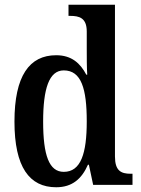

<svg xmlns="http://www.w3.org/2000/svg" viewBox="-20 -780 594 810"><path d="M217 10C285 10 325 -26 351 -85H355L373 0H539V-47H531C490 -47 465 -60 465 -120V-760H269V-713H276C314 -713 346 -705 346 -647V-574C346 -537 346 -496 348 -465H344C319 -513 282 -547 217 -547C104 -547 41 -460 41 -267C41 -75 104 10 217 10ZM249 -55C187 -55 162 -125 162 -267C162 -406 187 -483 249 -483C323 -483 346 -406 346 -268C346 -132 321 -55 249 -55Z"/></svg>

Font: Noto Serif Georgian Condensed SemiBold
Style: Regular
Weight: 600
Width: 3
Designer: Monotype Design Team, Akaki Razmadze
Foundry: Google LLC
Version: Version 2.003